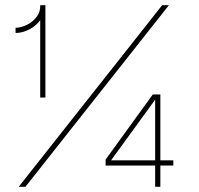

<svg xmlns="http://www.w3.org/2000/svg" viewBox="-20 -720 768 740"><path d="M135 -344H155V-700H135V-695C135 -651 88 -617 45 -613H40V-593H45C80 -595 114 -614 135 -642ZM52 0H78L631 -700H605ZM387 -82H578V0H598V-82H648V-102H598V-356H569L387 -105ZM408 -102 578 -336V-102Z"/></svg>

Font: Fixel Display Thin
Style: Regular
Weight: 100
Designer: AlfaBravo + MacPaw
Foundry: Kyrylo Tkachov, Marchela Mozhyna, Serhii Makarenko, Maria Weinstein, Zakhar Kryvoshyya
Version: Version 1.211